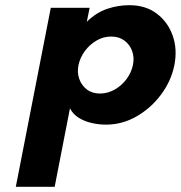

<svg xmlns="http://www.w3.org/2000/svg" viewBox="-20 -471 698 741"><path d="M41 250 176 -441H326L315 -387Q352 -423 394 -437Q436 -451 479 -451Q542 -451 585 -418.5Q628 -386 646.5 -333.5Q665 -281 653 -220Q641 -159 602 -106.5Q563 -54 507.5 -22Q452 10 389 10Q361 10 333 3.5Q305 -3 283 -17Q261 -31 250 -53L191 250ZM366 -110Q396 -110 423 -125.5Q450 -141 468.5 -166Q487 -191 493 -220Q499 -249 490 -274Q481 -299 460 -314.5Q439 -330 409 -330Q379 -330 352.5 -314.5Q326 -299 307.5 -274Q289 -249 283 -220Q277 -191 286 -166Q295 -141 315.5 -125.5Q336 -110 366 -110Z"/></svg>

Font: Teachers
Style: Italic
Weight: 400
Italic angle: -11°
Designer: Alfredo Marco Pradil, Chank Diesel
Version: Version 1.001